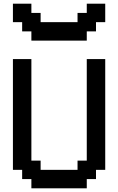

<svg xmlns="http://www.w3.org/2000/svg" viewBox="-20 -1020 640 1040"><path d="M450 0V-50H500V-100H550V-700H450V-150H400V-100H200V-150H150V-700H50V-100H100V-50H150V0ZM50 -900H100V-850H150V-800H450V-850H500V-900H550V-1000H450V-950H400V-900H200V-950H150V-1000H50Z"/></svg>

Font: Matrix Sans Video
Style: Regular
Weight: 400
Designer: Brad Neil
Version: Version 1.100